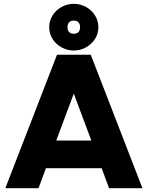

<svg xmlns="http://www.w3.org/2000/svg" viewBox="-20 -987 775 1007"><path d="M513 -105H221L182 0H8L279 -700H456L727 0H552ZM459 -250 367 -496 275 -250ZM238 -844Q238 -878 255.5 -906Q273 -934 303 -950.5Q333 -967 367 -967Q401 -967 431 -950.5Q461 -934 478.5 -906Q496 -878 496 -844Q496 -811 478.5 -783Q461 -755 431 -738.5Q401 -722 367 -722Q333 -722 303 -738.5Q273 -755 255.5 -783Q238 -811 238 -844ZM367 -810Q383 -810 391.5 -819Q400 -828 400 -844Q400 -861 391.5 -870Q383 -879 367 -879Q351 -879 342.5 -870Q334 -861 334 -844Q334 -828 342.5 -819Q351 -810 367 -810Z"/></svg>

Font: Oak Sans ExtraBold
Style: Regular
Weight: 800
Designer: Erik Kennedy, Walven
Foundry: Erik Kennedy, Walven
Version: Version 1.000